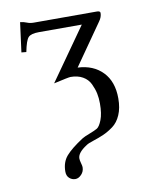

<svg xmlns="http://www.w3.org/2000/svg" viewBox="-78 -498 604 786"><g transform="rotate(-10 224.0 -105.0)"><path d="M259.8 -216.8Q324.7 -213.9 363.3 -173.8Q401.9 -133.8 401.9 -64Q401.9 -23.9 389.4 4.6Q377 33.2 356 48.6Q335 64 314.5 73Q293.9 82 271.5 89.1Q249 96.2 241.2 102.1Q202.1 127 202.1 150.9Q202.1 158.7 205.6 170.9Q209 183.1 209 188Q209 206.1 197 218.5Q185.1 231 171.9 231Q157.7 231 147 221.4Q136.2 211.9 136.2 193.8Q136.2 154.8 158.2 129.4Q180.2 104 230 71.8Q239.7 65.9 261 57.9Q282.2 49.8 293.2 43.5Q304.2 37.1 314.2 11.5Q324.2 -14.2 324.2 -56.2Q324.2 -79.1 320.1 -98.6Q315.9 -118.2 305.9 -139.2Q295.9 -160.2 274.9 -172.1Q253.9 -184.1 224.1 -184.1Q216.3 -184.1 153.8 -169.9L307.1 -387.2H128.9Q95.7 -387.2 84.5 -375Q73.2 -362.8 64 -315.9L43.9 -317.9L60.1 -440.9Q76.2 -439 87.6 -434.1Q99.1 -429.2 115.2 -429.2H377Q391.1 -429.2 391.1 -420.9Q391.1 -403.8 378.9 -387.2Z"/></g></svg>

Font: Biolilbert
Style: Regular
Weight: 400
Designer: Philipp H. Poll
Foundry: Philipp H. Poll
Version: Version 1.1.0